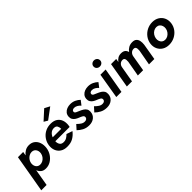

<svg xmlns="http://www.w3.org/2000/svg" viewBox="153 -1892 3270 3270"><g transform="rotate(-45 1788.0 -257.0)"><path d="M122 219 -7 220 111 -460H237L225 -390Q255 -428 295.5 -451Q336 -474 387 -474Q450 -474 493 -441Q536 -408 555 -352.5Q574 -297 566 -230Q557 -161 520.5 -105.5Q484 -50 429.5 -17.5Q375 15 312 14Q257 14 223.5 -13.5Q190 -41 174 -84ZM434 -230Q442 -283 416 -320.5Q390 -358 339 -359Q308 -359 278.5 -343Q249 -327 227.5 -299Q206 -271 199 -235L198 -229Q191 -177 216 -140.5Q241 -104 288 -102Q323 -101 354 -118Q385 -135 406.5 -164.5Q428 -194 434 -230Z M1113 -684 915 -537 846 -578 1017 -734ZM1082 -118Q1039 -61 979 -25.5Q919 10 832 9Q759 9 710 -23.5Q661 -56 639.5 -110Q618 -164 627 -230Q629 -243 632 -255Q635 -267 638 -279Q657 -335 695 -378Q733 -421 787 -445.5Q841 -470 907 -470Q980 -470 1026.5 -439.5Q1073 -409 1092.5 -356.5Q1112 -304 1104 -236Q1103 -229 1101.5 -220.5Q1100 -212 1098 -202H753Q751 -155 772.5 -123Q794 -91 842 -90Q884 -89 917 -108.5Q950 -128 974 -155ZM897 -379Q851 -380 817.5 -351.5Q784 -323 769 -281H974Q974 -321 958 -349.5Q942 -378 897 -379Z M1213 -158Q1247 -123 1280.5 -102Q1314 -81 1350 -83Q1374 -83 1390.5 -96.5Q1407 -110 1407 -130Q1409 -157 1382.5 -172.5Q1356 -188 1321 -201Q1292 -212 1265.5 -229Q1239 -246 1223 -272.5Q1207 -299 1209 -338Q1212 -382 1236.5 -411.5Q1261 -441 1298.5 -455.5Q1336 -470 1379 -470Q1435 -470 1480.5 -448.5Q1526 -427 1558 -395L1497 -316Q1474 -342 1444 -360Q1414 -378 1382 -378Q1358 -378 1343 -367.5Q1328 -357 1327 -340Q1325 -315 1352 -301.5Q1379 -288 1414 -274Q1447 -260 1475 -242.5Q1503 -225 1519 -199Q1535 -173 1533 -133Q1529 -65 1480.5 -24.5Q1432 16 1357 16Q1286 16 1232.5 -12.5Q1179 -41 1142 -79Z M1640 -158Q1674 -123 1707.5 -102Q1741 -81 1777 -83Q1801 -83 1817.5 -96.5Q1834 -110 1834 -130Q1836 -157 1809.5 -172.5Q1783 -188 1748 -201Q1719 -212 1692.5 -229Q1666 -246 1650 -272.5Q1634 -299 1636 -338Q1639 -382 1663.5 -411.5Q1688 -441 1725.5 -455.5Q1763 -470 1806 -470Q1862 -470 1907.5 -448.5Q1953 -427 1985 -395L1924 -316Q1901 -342 1871 -360Q1841 -378 1809 -378Q1785 -378 1770 -367.5Q1755 -357 1754 -340Q1752 -315 1779 -301.5Q1806 -288 1841 -274Q1874 -260 1902 -242.5Q1930 -225 1946 -199Q1962 -173 1960 -133Q1956 -65 1907.5 -24.5Q1859 16 1784 16Q1713 16 1659.5 -12.5Q1606 -41 1569 -79Z M2113 -638Q2113 -670 2135.5 -690.5Q2158 -711 2190 -711Q2223 -711 2245.5 -690.5Q2268 -670 2268 -638Q2268 -606 2245.5 -585.5Q2223 -565 2190 -565Q2158 -565 2135.5 -585.5Q2113 -606 2113 -638ZM2097 -460H2223L2144 0H2020Z M2986 -294 2936 0H2807L2858 -280Q2860 -304 2858 -325Q2856 -346 2845.5 -359.5Q2835 -373 2810 -373Q2772 -373 2746 -347.5Q2720 -322 2714 -282L2666 0H2539L2589 -280Q2591 -304 2589 -325.5Q2587 -347 2576.5 -360Q2566 -373 2542 -373Q2504 -373 2478.5 -349Q2453 -325 2447 -285L2398 0H2274L2353 -460H2477L2467 -397Q2490 -430 2523 -450Q2556 -470 2600 -470Q2652 -471 2679.5 -448.5Q2707 -426 2716 -388Q2743 -426 2782 -448Q2821 -470 2870 -470Q2922 -471 2949 -447Q2976 -423 2984 -382.5Q2992 -342 2986 -294Z M3073 -230Q3083 -300 3123 -354Q3163 -408 3223.5 -439Q3284 -470 3355 -470Q3425 -470 3477 -438Q3529 -406 3554 -351.5Q3579 -297 3571 -230Q3562 -161 3522 -107Q3482 -53 3421 -22Q3360 9 3289 9Q3219 9 3167.5 -22.5Q3116 -54 3090.5 -108.5Q3065 -163 3073 -230ZM3203 -230Q3198 -196 3208 -166.5Q3218 -137 3241 -119Q3264 -101 3298 -100Q3334 -100 3364 -117.5Q3394 -135 3415 -165Q3436 -195 3441 -230Q3446 -264 3436 -293.5Q3426 -323 3403 -341.5Q3380 -360 3345 -361Q3310 -361 3279.5 -343.5Q3249 -326 3229 -296Q3209 -266 3203 -230Z"/></g></svg>

Font: Von Semi
Style: Italic
Weight: 600
Version: Version 4.000; ttfautohint (v1.8.4.7-5d5b)